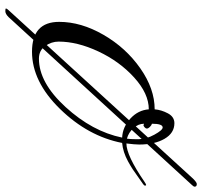

<svg xmlns="http://www.w3.org/2000/svg" viewBox="-39 -601 758 720"><g transform="rotate(90 340.0 -241.0)"><path d="M450 -400 444 -402Q444 -381 460.5 -362.5Q477 -344 500 -338Q502 -351 502 -371Q502 -376 502 -382Q502 -410 485 -441Q468 -472 458 -472Q444 -472 444 -432Q450 -430 456 -424Q462 -418 462 -413Q462 -408 457 -404Q452 -400 450 -400ZM496 -320Q456 -322 424.5 -351Q393 -380 390 -420Q331 -420 270.5 -365Q210 -310 173 -231Q136 -152 136 -82Q136 -55 152.5 -31.5Q169 -8 200 -8Q290 -8 381.5 -108Q473 -208 496 -320ZM585 -342Q550 -323 516 -320Q491 -192 388.5 -87Q286 18 174 18Q62 18 62 -84Q62 -166 110.5 -250Q159 -334 236 -388Q313 -442 390 -442Q392 -467 405 -491.5Q418 -516 442 -516Q479 -516 500.5 -479Q522 -442 522 -384Q522 -368 518 -336Q563 -336 662 -404Q671 -410 673.5 -410Q676 -410 676 -406Q676 -402 669.5 -398Q663 -394 644.5 -380.5Q626 -367 614.5 -359.5Q603 -352 585 -342ZM674 -582 44 106Q32 118 22 118Q12 118 12 116Q12 112 18 106L650 -586Q664 -600 670 -600Q680 -600 680 -592Q680 -588 674 -582Z"/></g></svg>

Font: Miama
Style: Regular
Weight: 400
Italic angle: 16.5°
Designer: Linus Romer
Foundry: Linus Romer
Version: 0.32